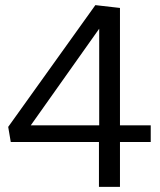

<svg xmlns="http://www.w3.org/2000/svg" viewBox="-20 -729 624 749"><path d="M568 -175H448V0H366V-175H22L12 -234L352 -709L448 -698V-240H568ZM100 -240H367V-617Z"/></svg>

Font: Bitter
Style: Regular
Weight: 400
Designer: Sol Matas, and Bitter project Authors
Foundry: Sol Matas
Version: Version 2.001